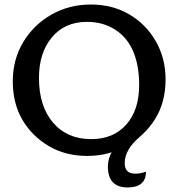

<svg xmlns="http://www.w3.org/2000/svg" viewBox="-20 -677 795 842"><path d="M361.8 6.8Q267.1 6.8 193.6 -36.6Q120.1 -80.1 78.1 -151.9Q36.1 -223.6 36.1 -320.3Q36.1 -417 82.5 -493.4Q128.9 -569.8 206.5 -613.5Q284.2 -657.2 377.9 -657.2Q473.6 -657.2 547.6 -613.5Q621.6 -569.8 663.8 -495.1Q706.1 -420.4 706.1 -329.1Q706.1 -227.5 659.4 -153.8Q612.8 -80.1 534.7 -36.6Q456.5 6.8 361.8 6.8ZM379.9 -66.9Q477.1 -66.9 533.7 -130.6Q590.3 -194.3 590.3 -304.2Q590.3 -388.2 564.9 -449.7Q539.6 -511.2 486.3 -546.1Q433.1 -581.1 360.8 -581.1Q264.2 -581.1 207.5 -513.2Q150.9 -445.3 150.9 -335.4Q150.9 -211.4 212.6 -139.2Q274.4 -66.9 379.9 -66.9ZM539.6 145Q453.1 145 453.1 53.2Q453.1 -20 535.2 -77.6H593.8Q526.9 -21.5 526.9 38.6Q526.9 84.5 572.8 84.5Q598.1 84.5 620.1 75.7Q620.1 145 539.6 145Z"/></svg>

Font: Bainsley
Style: Regular
Weight: 400
Designer: Paul James MIller
Foundry: High-Logic / Made with FontCreator
Version: Version 1.411;March 28, 2021;FontCreator 13.0.0.2683 64-bit